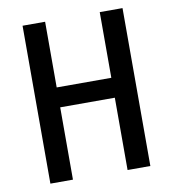

<svg xmlns="http://www.w3.org/2000/svg" viewBox="-81 -784 768 855"><g transform="rotate(-10 303.5 -357.0)"><path d="M530 0H427V-327H180V0H78V-714H180V-417H427V-714H530Z"/></g></svg>

Font: Noto Sans Condensed Medium
Style: Regular
Weight: 500
Width: 3
Designer: Monotype Design Team
Foundry: Monotype Imaging Inc.
Version: Version 2.013; ttfautohint (v1.8.4.7-5d5b)